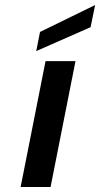

<svg xmlns="http://www.w3.org/2000/svg" viewBox="-20 -743 398 763"><path d="M161 -500H280L181 0H62ZM358 -723 340 -635 124 -540 139 -616Z"/></svg>

Font: Albert Sans SemiBold
Style: Italic
Weight: 600
Italic angle: -11.25°
Designer: Andreas Rasmussen
Foundry: a.Foundry
Version: Version 1.025